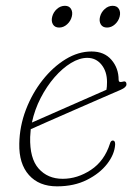

<svg xmlns="http://www.w3.org/2000/svg" viewBox="-20 -635 479 662"><path d="M377 -136.5Q375 -103 349.5 -70Q324 -37 279.8 -14.8Q235.5 7.5 176.5 7.5Q114.5 7.5 79.8 -31.5Q45 -70.5 46.5 -139.5Q47.5 -199.5 69.2 -256.5Q91 -313.5 126.8 -358.8Q162.5 -404 206.2 -430.8Q250 -457.5 295.5 -457.5Q339.5 -457.5 364.2 -428.8Q389 -400 389 -360Q389 -349.5 401.5 -353Q416 -358 416 -344Q416 -334 396.5 -325.5Q366.5 -312.5 321.5 -293Q276.5 -273.5 228.8 -252.5Q181 -231.5 142.2 -214.5Q103.5 -197.5 86 -189.5Q84.5 -176 84 -162.5Q82 -89 113.2 -53.8Q144.5 -18.5 196 -18.5Q247 -18.5 293.5 -49.2Q340 -80 359 -139.5Q362 -150.5 369 -150.5Q377.5 -150.5 377 -136.5ZM281 -435.5Q254 -435.5 224.8 -417.8Q195.5 -400 168.2 -368.8Q141 -337.5 120.2 -297.2Q99.5 -257 90 -212.5Q108.5 -220.5 140 -234.5Q171.5 -248.5 208.8 -264.8Q246 -281 282.5 -297.2Q319 -313.5 347 -325.5Q349 -335 349 -352Q349 -388.5 330 -412Q311 -435.5 281 -435.5ZM184 -540Q169 -540 162.5 -551Q156 -562 160 -577.5Q164 -593 176.2 -604Q188.5 -615 204 -615Q218.5 -615 225 -604Q231.5 -593 227.5 -577.5Q223.5 -562 211.2 -551Q199 -540 184 -540ZM349 -540Q334 -540 327.5 -551Q321 -562 325 -577.5Q329 -593 341.2 -604Q353.5 -615 368.5 -615Q383.5 -615 390 -604Q396.5 -593 392.5 -577.5Q388.5 -562 376.2 -551Q364 -540 349 -540Z"/></svg>

Font: Fraunces 9pt Soft Thin
Style: Italic
Weight: 100
Italic angle: -16°
Version: Version 1.000;[b76b70a41]